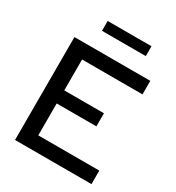

<svg xmlns="http://www.w3.org/2000/svg" viewBox="-205 -1005 1039 1131"><g transform="rotate(30 314.0 -440.0)"><path d="M71 0V-700H587V-608H176V-398H446V-309H176V-92H591V0ZM193 -813V-880H491V-813Z"/></g></svg>

Font: Red Hat Display SemiBold
Style: Regular
Weight: 600
Designer: Pentagram, MCKL
Foundry: Pentagram, MCKL
Version: Version 1.023